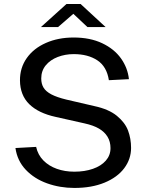

<svg xmlns="http://www.w3.org/2000/svg" viewBox="-20 -917 723 947"><path d="M56.2 -186.9 158.2 -192.5Q166.9 -153.2 193.8 -125.8Q220.8 -98.3 260.3 -84.3Q299.8 -70.2 346.6 -70.2Q397.8 -70.2 438.2 -84.3Q478.8 -98.4 501.9 -124.7Q525 -151 525 -186.2Q525 -218.6 510.3 -242.6Q495.6 -266.6 468.2 -282.7Q440.8 -298.8 397.1 -308.4L254.1 -340.5Q169.6 -358.9 124.3 -403.2Q79.1 -447.6 78.5 -520.4Q78.1 -582.6 112.1 -630.7Q146.1 -678.7 206.6 -705.3Q267 -732 343.4 -732Q424.5 -732 484 -703.8Q543.5 -675.6 576.8 -628.8Q610 -582.1 615.9 -526.5L517 -521.5Q506.6 -588.8 460.2 -619.4Q413.9 -650.1 343.6 -650.1Q301.6 -650.1 264.8 -636Q228 -621.9 205.7 -594.8Q183.4 -567.6 183.4 -530Q183.4 -503.4 194.8 -484.7Q206.2 -465.9 233.3 -451.5Q260.4 -437.2 307.4 -425.8L446 -393.6Q516.6 -378.4 556.6 -345.6Q596.6 -312.8 611.6 -273Q626.5 -233.1 626.5 -187.5Q626.5 -132.3 592.7 -87.3Q558.8 -42.2 495.5 -16.1Q432.1 10 347 10Q275.4 10 212.3 -12.7Q149.2 -35.3 107.1 -79.7Q65.1 -124.1 56.2 -186.9ZM341.8 -848.9 266.4 -783.5H181.9L308 -897.4H377.5L500.9 -783.5H411.2Z"/></svg>

Font: Public Sans VF
Style: Regular
Weight: 400
Designer: Pablo Impallari, Rodrigo Fuenzalida (Modified by Dan O. Williams and USWDS)
Version: Version 1.003